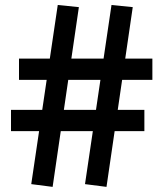

<svg xmlns="http://www.w3.org/2000/svg" viewBox="-20 -745 662 768"><path d="M295.5 -716.5 190.5 2.5 105 -8.5 211 -725ZM511 -716.5 406 2.5 320 -8.5 426 -725ZM557.5 -305.5V-220.5H24V-305.5ZM589.5 -510.5V-425.5H56V-510.5Z"/></svg>

Font: Public Sans ExtraBold
Style: Regular
Weight: 800
Designer: The Public Sans Project Authors: Dan O. Williams and USWDS (Libre Franklin designed by Pablo Impallari and Rodrigo Fuenz
Version: Version 1.007